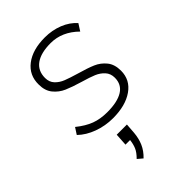

<svg xmlns="http://www.w3.org/2000/svg" viewBox="-227 -602 945 945"><g transform="rotate(-45 246.0 -129.5)"><path d="M43 -61 65 -95Q106 -62 143.5 -48Q181 -34 229 -34Q300 -34 337.5 -57.5Q375 -81 375 -128Q375 -157 357.5 -176Q340 -195 315 -205.5Q290 -216 245 -229Q194 -244 162 -258Q130 -272 108 -299Q86 -326 86 -369Q85 -435 135.5 -473.5Q186 -512 271 -512Q322 -512 366 -494.5Q410 -477 438 -445L415 -409Q351 -472 272 -472Q204 -472 167.5 -446Q131 -420 131 -370Q131 -341 148.5 -322.5Q166 -304 191.5 -294Q217 -284 261 -271Q314 -256 345.5 -242.5Q377 -229 399 -202Q421 -175 421 -131Q421 -67 368 -30Q315 7 228 7Q174 7 125 -11Q76 -29 43 -61ZM254 77 250 131Q247 167 234 197Q221 227 194 253L168 231Q191 208 199.5 188Q208 168 211 142H179L183 77Z"/></g></svg>

Font: Muli ExtraLight
Style: Italic
Weight: 275
Italic angle: -4.541°
Designer: Vernon Adams
Foundry: Vernon Adams
Version: Version 2.001